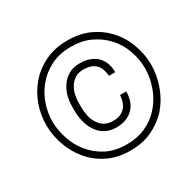

<svg xmlns="http://www.w3.org/2000/svg" viewBox="-125 -680 849 831"><g transform="rotate(-30 300.0 -265.0)"><path d="M414.6 -221.2H383.8Q382.8 -207 378.9 -192.4Q375 -177.7 365.7 -165.5Q356.9 -153.8 341.3 -146Q325.7 -138.2 300.8 -138.7Q277.3 -139.2 261.2 -148.4Q245.1 -157.7 234.9 -172.9Q221.2 -192.9 216.8 -214.6Q212.4 -236.3 211.9 -254.4V-283.2Q211.9 -299.3 216.1 -319.1Q220.2 -338.9 230.5 -356Q240.7 -373 257.6 -384.5Q274.4 -396 300.8 -396Q325.7 -396 341.3 -388.9Q356.9 -381.8 366.2 -370.6Q375 -358.9 378.9 -344.7Q382.8 -330.6 384.3 -316.9H415Q415.5 -337.4 409.4 -357.2Q403.3 -377 390.1 -392.6Q376.5 -408.2 354.2 -417.7Q332 -427.2 300.8 -427.2Q266.1 -427.2 242.4 -412.6Q218.8 -397.9 205.6 -376.5Q191.4 -356 185.3 -330.6Q179.2 -305.2 179.2 -282.7V-254.4Q179.2 -230.5 186.8 -202.4Q194.3 -174.3 210 -152.3Q224.6 -131.3 247.8 -119.1Q271 -106.9 300.8 -106.9Q332 -106.9 354 -116.9Q376 -127 390.1 -143.6Q403.3 -159.7 409.2 -180.2Q415 -200.7 414.6 -221.2ZM72.8 -268.1Q72.8 -308.6 86.7 -350.8Q100.6 -393.1 129.4 -428.2Q158.2 -463.9 201.9 -486.1Q245.6 -508.3 304.2 -508.3Q356.9 -508.3 397.9 -489.5Q439 -470.7 467.8 -440.9Q502.4 -405.3 519 -358.9Q535.6 -312.5 535.6 -268.1Q535.6 -222.2 518.6 -174.3Q501.5 -126.5 467.8 -90.3Q439.9 -59.1 398.2 -40Q356.4 -21 304.2 -21Q244.6 -21 201.7 -43.5Q158.7 -65.9 128.4 -104Q101.6 -137.7 87.2 -181.9Q72.8 -226.1 72.8 -268.1ZM42 -268.1Q42 -219.2 58.3 -170.4Q74.7 -121.6 106 -82.5Q137.7 -41.5 188 -15.6Q238.3 10.3 304.2 10.3Q363.8 10.3 410.2 -11Q456.5 -32.2 489.7 -66.9Q526.9 -107.4 546.6 -160.9Q566.4 -214.4 566.4 -268.1Q566.4 -319.8 547.1 -372.1Q527.8 -424.3 490.2 -463.4Q456.5 -499 409.9 -519.3Q363.3 -539.6 304.2 -539.6Q239.7 -539.6 190.4 -515.4Q141.1 -491.2 108.4 -452.1Q75.2 -413.1 58.6 -365Q42 -316.9 42 -268.1Z"/></g></svg>

Font: Roboto Mono ExtraLight
Style: Regular
Weight: 250
Monospace: yes
Designer: Google
Version: Version 3.000